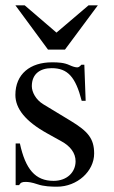

<svg xmlns="http://www.w3.org/2000/svg" viewBox="-20 -694 429 724"><path d="M143 -301C115 -318 100 -347 100 -369C100 -416 132 -437 175 -437C235 -437 265 -404 288 -314H303L298 -450H287C279 -441 275 -440 271 -440C264 -440 254 -443 243 -448C222 -458 200 -459 176 -459C94 -459 38 -415 38 -336C38 -285 75 -237 158 -191L212 -161C245 -143 265 -117 265 -86C265 -45 233 -12 182 -12C113 -12 76 -56 55 -153H39V4H52C58 -6 64 -8 76 -8C87 -8 98 -7 122 1C145 9 174 10 195 10C271 10 335 -48 335 -115C335 -172 311 -199 247 -238ZM349 -674H314L193 -571L73 -674H38L161 -507H225Z"/></svg>

Font: XITS
Style: Regular
Weight: 400
Designer: MicroPress Inc., with final additions and corrections provided by Coen Hoffman, Elsevier (retired)
Version: Version 1.302